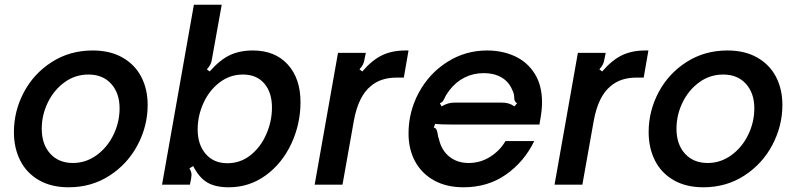

<svg xmlns="http://www.w3.org/2000/svg" viewBox="-20 -783 3376 814"><path d="M39 -223Q39 -312 81 -391.5Q123 -471 199.5 -520Q276 -569 373 -569Q447 -569 499.5 -539Q552 -509 579 -457Q606 -405 606 -338Q606 -249 563.5 -168.5Q521 -88 444.5 -38.5Q368 11 271 11Q197 11 144.5 -19.5Q92 -50 65.5 -103Q39 -156 39 -223ZM487 -324Q487 -388 451.5 -427.5Q416 -467 355 -467Q299 -467 254 -434.5Q209 -402 183 -349Q157 -296 157 -237Q157 -171 193 -131.5Q229 -92 289 -92Q344 -92 389.5 -125Q435 -158 461 -211.5Q487 -265 487 -324Z M799 -79 783 -69Q792 -56 792 -41Q792 -38 790 -24L785 0H667L802 -763H920L879 -535Q877 -520 872 -510Q867 -500 857 -489L869 -480Q912 -529 954 -549Q996 -569 1052 -569Q1146 -569 1200 -509.5Q1254 -450 1254 -350Q1254 -257 1215 -173.5Q1176 -90 1106.5 -39.5Q1037 11 950 11Q893 11 858.5 -9.5Q824 -30 799 -79ZM1133 -327Q1133 -391 1100.5 -429Q1068 -467 1010 -467Q955 -467 911 -433.5Q867 -400 842.5 -346Q818 -292 818 -234Q818 -170 852 -130.5Q886 -91 944 -91Q999 -91 1042 -125Q1085 -159 1109 -214Q1133 -269 1133 -327Z M1314 0 1413 -559H1531L1526 -535Q1524 -520 1519 -510Q1514 -500 1504 -489L1516 -480Q1557 -528 1599.5 -548.5Q1642 -569 1699 -569H1712L1692 -454H1661Q1594 -454 1552 -418Q1499 -375 1480 -270L1432 0Z M1712 -217Q1712 -310 1756 -391Q1800 -472 1876.5 -520.5Q1953 -569 2045 -569Q2110 -569 2163 -544.5Q2216 -520 2247 -470.5Q2278 -421 2278 -349Q2278 -320 2272 -285L2267 -255H1897Q1845 -255 1825 -258L1819 -242Q1827 -240 1830 -234.5Q1833 -229 1835 -218Q1837 -202 1841 -193Q1852 -145 1885.5 -118.5Q1919 -92 1967 -92Q2017 -92 2058.5 -118.5Q2100 -145 2123 -185H2245Q2203 -98 2126 -43.5Q2049 11 1945 11Q1873 11 1820.5 -18Q1768 -47 1740 -98.5Q1712 -150 1712 -217ZM1852 -332Q1868 -341 1880.5 -344.5Q1893 -348 1908 -348H2107Q2123 -348 2135.5 -344.5Q2148 -341 2161 -332L2172 -345Q2165 -350 2163 -354.5Q2161 -359 2160.5 -363.5Q2160 -368 2160 -370Q2160 -386 2152 -401Q2138 -436 2106.5 -454.5Q2075 -473 2031 -473Q1987 -473 1950 -454.5Q1913 -436 1886 -401Q1871 -382 1865 -367Q1861 -359 1858 -354.5Q1855 -350 1845 -345Z M2331 0 2430 -559H2548L2543 -535Q2541 -520 2536 -510Q2531 -500 2521 -489L2533 -480Q2574 -528 2616.5 -548.5Q2659 -569 2716 -569H2729L2709 -454H2678Q2611 -454 2569 -418Q2516 -375 2497 -270L2449 0Z M2730 -223Q2730 -312 2772 -391.5Q2814 -471 2890.5 -520Q2967 -569 3064 -569Q3138 -569 3190.5 -539Q3243 -509 3270 -457Q3297 -405 3297 -338Q3297 -249 3254.5 -168.5Q3212 -88 3135.5 -38.5Q3059 11 2962 11Q2888 11 2835.5 -19.5Q2783 -50 2756.5 -103Q2730 -156 2730 -223ZM3178 -324Q3178 -388 3142.5 -427.5Q3107 -467 3046 -467Q2990 -467 2945 -434.5Q2900 -402 2874 -349Q2848 -296 2848 -237Q2848 -171 2884 -131.5Q2920 -92 2980 -92Q3035 -92 3080.5 -125Q3126 -158 3152 -211.5Q3178 -265 3178 -324Z"/></svg>

Font: Open Sauce Sans SemiBold Italic
Style: Regular
Weight: 600
Italic angle: -10°
Designer: Alfredo Marco Pradil
Foundry: Creative Sauce Fz LLC
Version: Version 1.477